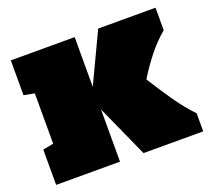

<svg xmlns="http://www.w3.org/2000/svg" viewBox="-117 -842 1105 996"><g transform="rotate(-20 435.5 -344.0)"><path d="M32.2 0V-194.8L90.8 -206.1V-483.9L32.2 -495.1V-687.5H384.8V-413.1L514.6 -687.5H831.1V-563.5Q779.8 -520 737.3 -466.1Q694.8 -412.1 659.2 -354Q701.2 -287.6 746.3 -221.4Q791.5 -155.3 844.2 -99.6V0H514.6L384.8 -288.1V0Z"/></g></svg>

Font: Holtwood One SC
Style: Regular
Weight: 400
Designer: Vernon Adams
Foundry: Vernon Adams
Version: Version 1.100; ttfautohint (v1.8.4.7-5d5b)